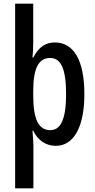

<svg xmlns="http://www.w3.org/2000/svg" viewBox="-20 -780 517 1040"><path d="M437 -270C437 -451 381 -550 277 -550C229 -550 191 -528 160 -468H156C159 -497 160 -525 160 -554V-760H62V240H161V7C161 -13 158 -39 156 -72H160C185 -19 230 10 282 10C380 10 437 -93 437 -270ZM338 -269C338 -160 319 -75 253 -75C189 -75 160 -133 160 -263V-286C160 -411 189 -466 252 -466C311 -466 338 -405 338 -269Z"/></svg>

Font: Noto Sans Bengali ExtraCondensed Medium
Style: Regular
Weight: 500
Width: 2
Designer: Joana Ranito - Universal Thirst; Jelle Bosma - Monotype Design Team
Foundry: Universal Thirst ehf.
Version: Version 3.000